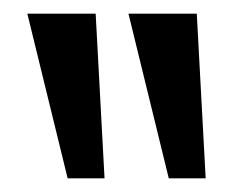

<svg xmlns="http://www.w3.org/2000/svg" viewBox="-20 -795 361 281"><path d="M120 -775 133 -534H79L20 -775ZM268 -775 281 -534H227L168 -775Z"/></svg>

Font: Faculty Glyphic
Style: Regular
Weight: 400
Designer: Koto Studio, Dylan Young
Foundry: Koto Studio
Version: Version 1.004; ttfautohint (v1.8.4.7-5d5b)